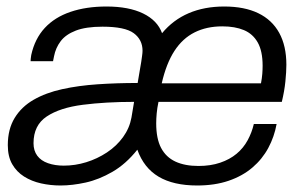

<svg xmlns="http://www.w3.org/2000/svg" viewBox="-20 -558 933 590"><path d="M166 12Q135 12 106 5.5Q77 -1 54 -15.5Q31 -30 17.5 -53.5Q4 -77 4 -112Q4 -161 25 -195.5Q46 -230 83.5 -251.5Q121 -273 171 -284Q221 -295 280 -299Q339 -303 403 -303L414 -368Q415 -375 416.5 -385.5Q418 -396 418 -402Q418 -436 391 -456Q364 -476 295 -476Q244 -476 213 -464Q182 -452 166.5 -431.5Q151 -411 146 -385L143 -370H74Q74 -372 74.5 -378Q75 -384 76 -389Q87 -439 117.5 -472Q148 -505 196.5 -521.5Q245 -538 307 -538Q376 -538 420 -516.5Q464 -495 478 -456Q512 -497 560 -517.5Q608 -538 669 -538Q731 -538 773.5 -517.5Q816 -497 838 -457Q860 -417 860 -359Q860 -338 857 -308Q854 -278 846 -245H467Q463 -226 461.5 -209.5Q460 -193 460 -179Q460 -132 475 -103.5Q490 -75 519 -61.5Q548 -48 590 -48Q627 -48 656.5 -58Q686 -68 707 -85.5Q728 -103 741 -127Q754 -151 760 -177H830Q823 -138 804.5 -103.5Q786 -69 755.5 -43Q725 -17 682.5 -2.5Q640 12 586 12Q513 12 467.5 -15Q422 -42 402 -98Q367 -54 325.5 -30Q284 -6 243 3Q202 12 166 12ZM176 -49Q211 -49 245 -59.5Q279 -70 308.5 -89.5Q338 -109 358 -136.5Q378 -164 384 -197L392 -245Q305 -245 234.5 -236Q164 -227 123.5 -200Q83 -173 83 -118Q83 -95 94.5 -79.5Q106 -64 127.5 -56.5Q149 -49 176 -49ZM477 -302H782Q785 -318 786 -331Q787 -344 787 -356Q787 -401 772 -427.5Q757 -454 729.5 -465.5Q702 -477 663 -477Q615 -477 578 -458.5Q541 -440 516 -401.5Q491 -363 477 -302Z"/></svg>

Font: Archivo SemiBold Light
Style: Italic
Weight: 300
Italic angle: -10°
Version: Version 2.001